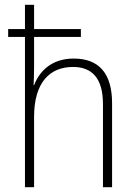

<svg xmlns="http://www.w3.org/2000/svg" viewBox="-20 -780 564 800"><path d="M122 -760H84V-659H14V-626H84V0H122V-293C122 -436 187 -501 284 -501C362 -501 409 -456 409 -346V0H447V-350C447 -477 390 -536 287 -536C195 -536 144 -483 122 -425H120C121 -451 122 -471 122 -500V-626H317V-659H122Z"/></svg>

Font: Noto Sans Devanagari UI SemiCondensed ExtraLight
Style: Regular
Weight: 200
Width: 4
Designer: Jelle Bosma - Monotype Design Team
Foundry: Monotype Imaging Inc.
Version: Version 2.004